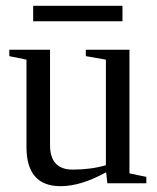

<svg xmlns="http://www.w3.org/2000/svg" viewBox="-20 -630 540 660"><path d="M345 -37H343Q258 10 188 10Q71 10 71 -125V-425L12 -437V-459H152V-131Q152 -47 230 -47Q292 -47 344 -62V-425L275 -437V-459H425V-34L483 -22V0H349ZM94 -557V-610H401V-557Z"/></svg>

Font: Libra Serif Modern
Style: Regular
Weight: 400
Designer: Stefan Peev, Context Ltd
Foundry: Stefan Peev, Context Ltd
Version: Version 1.000